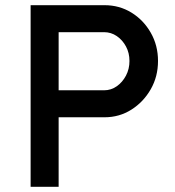

<svg xmlns="http://www.w3.org/2000/svg" viewBox="-20 -720 674 740"><path d="M98 0V-700H383Q440 -700 486.5 -671.5Q533 -643 561 -594Q589 -545 589 -485Q589 -425 561 -376Q533 -327 486.5 -297.5Q440 -268 383 -268H206V0ZM206 -372H381Q408 -372 430 -387.5Q452 -403 465.5 -428.5Q479 -454 479 -485Q479 -516 465.5 -541Q452 -566 430 -581Q408 -596 381 -596H206Z"/></svg>

Font: Lexend Medium
Style: Regular
Weight: 500
Designer: Bonnie Shaver-Troup, Thomas Jockin
Foundry: Lexend
Version: Version 1.005